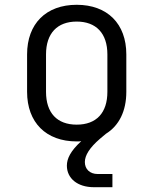

<svg xmlns="http://www.w3.org/2000/svg" viewBox="-20 -580 640 801"><path d="M372 201H449V146H388C354 146 334 125 334 96C334 68 354 36 397 -1L422 -22C477 -56 507 -117 507 -197V-353C507 -481 428 -560 300 -560C172 -560 93 -481 93 -353V-197C93 -69 172 10 300 10C306 10 313 10 319 9C274 50 259 82 259 111C259 164 303 201 372 201ZM300 -60C218 -60 172 -109 172 -197V-353C172 -441 219 -490 300 -490C381 -490 428 -441 428 -353V-197C428 -109 382 -60 300 -60Z"/></svg>

Font: JetBrains Mono Light
Style: Regular
Weight: 336
Monospace: yes
Designer: Philipp Nurullin, Konstantin Bulenkov
Foundry: JetBrains
Version: Version 2.305